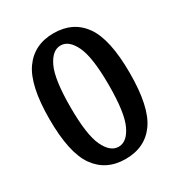

<svg xmlns="http://www.w3.org/2000/svg" viewBox="-170 -827 891 953"><g transform="rotate(-30 275.0 -350.0)"><path d="M45 -350Q45 -543 104.5 -626.5Q164 -710 275 -710Q387 -710 446 -626.5Q505 -543 505 -350Q505 -157 446 -73.5Q387 10 275 10Q164 10 104.5 -73.5Q45 -157 45 -350ZM385 -350Q385 -508 354 -574Q323 -640 275 -640Q227 -640 196 -574Q165 -508 165 -350Q165 -192 196 -126Q227 -60 275 -60Q323 -60 354 -126Q385 -192 385 -350Z"/></g></svg>

Font: Cuprum
Style: Bold
Weight: 700
Designer: Jovanny Lemonad
Foundry: Jovanny Lemonad
Version: Version 2.000